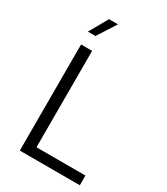

<svg xmlns="http://www.w3.org/2000/svg" viewBox="-219 -1001 956 1097"><g transform="rotate(30 259.0 -452.5)"><path d="M99 0H495V-64H172V-700H99ZM96 -783H146L224 -905H165Z"/></g></svg>

Font: Chess Sans
Style: Regular
Weight: 400
Designer: Wolf Bōese
Foundry: Wolf Bōese
Version: Version 7.223;Glyphs 3.3 (3306)